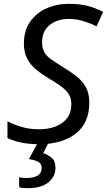

<svg xmlns="http://www.w3.org/2000/svg" viewBox="-20 -744 559 1004"><path d="M185 10Q133 10 93.5 2Q54 -6 19 -22V-110Q49 -94 90.5 -81Q132 -68 186 -68Q231 -68 269 -82Q307 -96 330 -125Q353 -154 353 -200Q353 -240 326.5 -268.5Q300 -297 235 -334Q197 -357 167.5 -381.5Q138 -406 121.5 -438.5Q105 -471 105 -517Q105 -583 137 -629.5Q169 -676 222.5 -700Q276 -724 340 -724Q396 -724 438.5 -713Q481 -702 519 -682L485 -606Q459 -620 420 -632.5Q381 -645 340 -645Q279 -645 239.5 -613Q200 -581 200 -523Q200 -493 211 -472.5Q222 -452 245 -435.5Q268 -419 302 -398Q345 -372 377.5 -347Q410 -322 428.5 -289Q447 -256 447 -207Q447 -100 375.5 -45Q304 10 185 10ZM125 240Q98 240 80 235V183Q90 185 99.5 186Q109 187 116 187Q198 187 198 134Q198 112 179.5 102Q161 92 131 88L179 0H235L206 57Q229 64 249.5 80.5Q270 97 270 134Q270 179 233 209.5Q196 240 125 240Z"/></svg>

Font: Noto Sans
Style: Italic
Weight: 400
Italic angle: -12°
Designer: Monotype Design Team
Foundry: Monotype Imaging Inc.
Version: Version 2.013; ttfautohint (v1.8.4.7-5d5b)